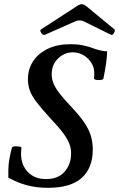

<svg xmlns="http://www.w3.org/2000/svg" viewBox="-20 -888 571 921"><path d="M209 13Q157 13 110.5 1Q64 -11 20 -36V-71Q20 -99 25.5 -128Q31 -157 37 -179Q39 -185 50.5 -186Q62 -187 73 -185Q84 -183 83 -178Q82 -173 81.5 -165.5Q81 -158 81 -150Q81 -97 113.5 -63Q146 -29 201 -29Q259 -29 290 -64.5Q321 -100 321 -152Q321 -177 312.5 -199Q304 -221 283 -249.5Q262 -278 222 -320Q179 -367 155.5 -398Q132 -429 123 -454Q114 -479 114 -507Q114 -558 140 -596Q166 -634 211.5 -655Q257 -676 317 -676Q353 -676 382.5 -669.5Q412 -663 431 -655Q450 -648 466.5 -645Q483 -642 494 -642Q493 -611 488.5 -580.5Q484 -550 476 -511Q475 -506 463.5 -504.5Q452 -503 441.5 -505Q431 -507 431 -512Q432 -519 432 -526Q432 -533 432 -540Q432 -565 418 -587Q404 -609 381 -623Q358 -637 329 -637Q289 -637 258.5 -607.5Q228 -578 228 -531Q228 -509 237 -487Q246 -465 268 -437Q290 -409 328 -369Q380 -314 402.5 -269.5Q425 -225 425 -171Q425 -82 372 -34.5Q319 13 209 13ZM195 -721Q189 -719 183 -724Q177 -729 174.5 -736.5Q172 -744 177 -747L348 -858Q363 -868 373 -868Q383 -868 398 -855L529 -747Q534 -743 527 -730.5Q520 -718 513 -721L381 -786Q373 -790 362 -790Q351 -790 342 -786Z"/></svg>

Font: Junicode
Style: Bold Italic
Weight: 700
Italic angle: -11°
Designer: Peter S. Baker
Version: Version 2.100; ttfautohint (v1.8.4)